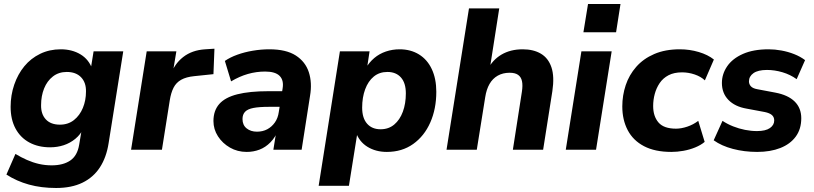

<svg xmlns="http://www.w3.org/2000/svg" viewBox="-20 -747 4062 958"><path d="M260 191Q186 191 124.5 174Q63 157 12 124L57 21Q85 38 114.5 51Q144 64 174.5 71Q205 78 238 78Q295 78 330.5 54Q366 30 375 -25L389 -108L397 -107Q382 -76 356 -54.5Q330 -33 298 -22.5Q266 -12 230 -12Q171 -12 126.5 -36Q82 -60 57.5 -105.5Q33 -151 33 -214Q33 -272 51 -324.5Q69 -377 101.5 -416.5Q134 -456 180.5 -478.5Q227 -501 283 -501Q340 -501 382 -475.5Q424 -450 441 -401L433 -404L447 -491H595L522 -33Q511 38 478.5 88Q446 138 391.5 164.5Q337 191 260 191ZM279 -125Q320 -125 349 -148Q378 -171 393.5 -208.5Q409 -246 409 -290Q410 -335 384.5 -361.5Q359 -388 313 -388Q273 -388 244 -365.5Q215 -343 200 -305.5Q185 -268 185 -223Q184 -178 208.5 -151.5Q233 -125 279 -125Z M634 0 712 -491H860L840 -371H831Q849 -427 893.5 -462Q938 -497 1004 -501L1050 -504L1045 -377L949 -367Q909 -363 884 -349Q859 -335 846 -309.5Q833 -284 827 -246L788 0Z M1211 11Q1165 11 1127.5 -10.5Q1090 -32 1067.5 -67Q1045 -102 1045 -143Q1045 -195 1074 -228Q1103 -261 1164 -276.5Q1225 -292 1320 -292H1399L1387 -214H1323Q1274 -214 1245 -208.5Q1216 -203 1203 -189.5Q1190 -176 1190 -153Q1190 -123 1210.5 -106.5Q1231 -90 1262 -90Q1291 -90 1313.5 -102Q1336 -114 1351.5 -136Q1367 -158 1371 -188L1390 -305Q1397 -346 1375.5 -368Q1354 -390 1303 -390Q1259 -390 1217 -378Q1175 -366 1133 -341L1102 -443Q1128 -461 1164 -474Q1200 -487 1241.5 -494Q1283 -501 1324 -501Q1408 -501 1456 -470Q1504 -439 1521 -386.5Q1538 -334 1527 -269L1485 0H1344L1360 -100H1369Q1354 -62 1329.5 -37Q1305 -12 1275 -0.5Q1245 11 1211 11Z M1570 180 1676 -491H1824L1811 -405H1804Q1822 -436 1847.5 -457.5Q1873 -479 1905.5 -490Q1938 -501 1974 -501Q2029 -501 2070.5 -475.5Q2112 -450 2134.5 -402Q2157 -354 2157 -289Q2157 -204 2127 -136Q2097 -68 2041.5 -28.5Q1986 11 1910 11Q1855 11 1813.5 -14.5Q1772 -40 1755 -89H1764L1721 180ZM1879 -102Q1919 -102 1947 -125.5Q1975 -149 1990 -189.5Q2005 -230 2005 -281Q2005 -333 1980.5 -360.5Q1956 -388 1913 -388Q1873 -388 1845 -365Q1817 -342 1802 -301.5Q1787 -261 1787 -210Q1787 -158 1811.5 -130Q1836 -102 1879 -102Z M2208 0 2320 -705H2471L2423 -398H2412Q2437 -448 2482 -474.5Q2527 -501 2588 -501Q2642 -501 2679 -479Q2716 -457 2731.5 -411Q2747 -365 2736 -292L2690 0H2539L2584 -289Q2589 -321 2584.5 -342Q2580 -363 2565 -373.5Q2550 -384 2523 -384Q2489 -384 2463.5 -369.5Q2438 -355 2422.5 -328Q2407 -301 2401 -262L2359 0Z M2891 -586 2914 -727H3076L3054 -586ZM2803 0 2881 -491H3032L2954 0Z M3330 11Q3248 11 3193.5 -17.5Q3139 -46 3112 -97.5Q3085 -149 3085 -216Q3085 -271 3102 -322Q3119 -373 3154.5 -413.5Q3190 -454 3244.5 -477.5Q3299 -501 3372 -501Q3421 -501 3466.5 -487.5Q3512 -474 3542 -450L3497 -346Q3477 -365 3446 -375.5Q3415 -386 3383 -386Q3343 -386 3315.5 -371.5Q3288 -357 3271.5 -332.5Q3255 -308 3247 -278.5Q3239 -249 3239 -218Q3239 -167 3265.5 -136Q3292 -105 3353 -105Q3379 -105 3409 -115Q3439 -125 3464 -144L3496 -39Q3477 -23 3449 -11.5Q3421 0 3390 5.5Q3359 11 3330 11Z M3758 11Q3694 11 3637 -4Q3580 -19 3541 -47L3585 -144Q3609 -128 3638 -116.5Q3667 -105 3697.5 -99Q3728 -93 3757 -93Q3800 -93 3821.5 -108Q3843 -123 3843 -146Q3843 -163 3831.5 -173Q3820 -183 3796 -188L3705 -205Q3647 -215 3614.5 -248.5Q3582 -282 3582 -333Q3582 -378 3608.5 -416.5Q3635 -455 3687 -478Q3739 -501 3815 -501Q3846 -501 3879 -495Q3912 -489 3942.5 -477Q3973 -465 3997 -447L3955 -352Q3923 -375 3884 -386.5Q3845 -398 3807 -398Q3762 -398 3739.5 -382Q3717 -366 3717 -341Q3717 -327 3726.5 -316.5Q3736 -306 3758 -302L3848 -285Q3912 -273 3945 -240.5Q3978 -208 3978 -157Q3978 -103 3950.5 -65.5Q3923 -28 3873.5 -8.5Q3824 11 3758 11Z"/></svg>

Font: Nunito Sans 12pt ExtraLight 12pt ExtraBold
Style: Italic
Weight: 800
Italic angle: -9°
Version: Version 3.101;gftools[0.9.27]